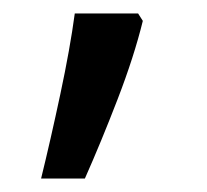

<svg xmlns="http://www.w3.org/2000/svg" viewBox="-20 -136 308 285"><path d="M192 -105Q179 -52 154.5 11.5Q130 75 106 129H41Q55 72 69.5 4Q84 -64 91 -116H185Z"/></svg>

Font: Noto Sans Pau Cin Hau
Style: Regular
Weight: 400
Designer: Monotype Design Team
Foundry: Monotype Imaging Inc.
Version: Version 2.002; ttfautohint (v1.8.4.7-5d5b)